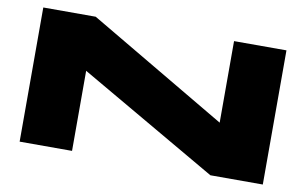

<svg xmlns="http://www.w3.org/2000/svg" viewBox="-69 -771 1438 902"><g transform="rotate(10 650.0 -320.0)"><path d="M980 0 320 -382V0H70V-640H320L980 -251V-640H1230V0Z"/></g></svg>

Font: Syne ExtraBold
Style: Regular
Weight: 800
Designer: Lucas Descroix
Foundry: Bonjour Monde
Version: Version 2.200; ttfautohint (v1.8.4)